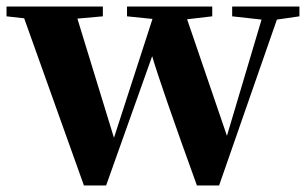

<svg xmlns="http://www.w3.org/2000/svg" viewBox="-29 -566 942 588"><path d="M888 -516 819 -506 642 2H574Q462 -308 437 -394L296 2H228L45 -510L-9 -516V-546H286V-516L208 -509L320 -144L438 -508L360 -516V-546H621V-516L544 -507L666 -150L772 -506L682 -516V-546H888Z"/></svg>

Font: `n[OS CN Heavy
Style: <[WOS[P|ûg*[NI>           
Weight: 900
Designer: Ryoko NISHIZUKA ¬âXZm¬º[P (kana & ideographs); Frank Grie√ühammer (Latin, Greek & Cyrillic); Wenlong ZHANG _ e¬á¬ü¬ô (b
Foundry: Adobe Systems Incorporated
Version: Version 1.00 April 7, 2017, initial release